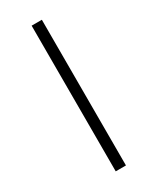

<svg xmlns="http://www.w3.org/2000/svg" viewBox="-217 -759 795 976"><g transform="rotate(-30 180.5 -271.5)"><path d="M154 156V-699H214V156Z"/></g></svg>

Font: Faustina
Style: Italic
Weight: 400
Italic angle: -8°
Designer: Alfonso Garcia
Foundry: http://www.omnibus-type.com
Version: Version 1.200